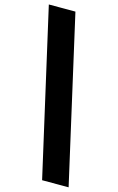

<svg xmlns="http://www.w3.org/2000/svg" viewBox="-138 -863 637 1039"><g transform="rotate(15 180.0 -344.0)"><path d="M211 120 0 -808H149L359.5 120Z"/></g></svg>

Font: Encode Sans Semi Condensed
Style: Bold
Weight: 700
Width: 4
Designer: Multiple Designers
Foundry: Impallari Type
Version: Version 2.000